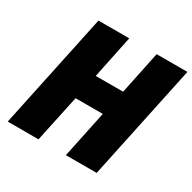

<svg xmlns="http://www.w3.org/2000/svg" viewBox="-158 -873 1034 1032"><g transform="rotate(30 359.5 -357.0)"><path d="M16 0H207L269 -291H438L377 0H568L719 -714H528L473 -449H303L358 -714H167Z"/></g></svg>

Font: Noto Sans Black
Style: Italic
Weight: 900
Italic angle: -12°
Designer: Monotype Design Team
Foundry: Monotype Imaging Inc.
Version: Version 2.013